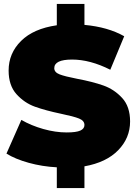

<svg xmlns="http://www.w3.org/2000/svg" viewBox="-20 -840 697 980"><path d="M411 9V120H270V14Q195 10 126.5 -9Q58 -28 13 -56L89 -228Q139 -199 201 -181.5Q263 -164 320 -164Q369 -164 390 -173.5Q411 -183 411 -202Q411 -224 383.5 -235Q356 -246 293 -259Q212 -276 158 -295.5Q104 -315 64 -359.5Q24 -404 24 -480Q24 -568 87.5 -631Q151 -694 270 -711V-820H411V-713Q531 -702 614 -655L543 -484Q440 -536 348 -536Q257 -536 257 -492Q257 -471 284 -460.5Q311 -450 373 -438Q453 -423 508 -403.5Q563 -384 603.5 -340Q644 -296 644 -220Q644 -136 583.5 -73.5Q523 -11 411 9Z"/></svg>

Font: AtCorfu Sans
Style: AtCorfu Sans Black
Weight: 900
Designer: Kostas Teopoulos
Foundry: Kostas Teopoulos
Version: Version 1.00 July 8, 2025, initial release